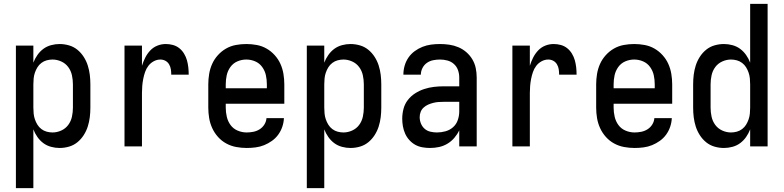

<svg xmlns="http://www.w3.org/2000/svg" viewBox="-20 -755 4040 990"><path d="M62 215V-520H152V-432Q160 -453 173 -471.5Q186 -490 203.5 -503Q221 -516 243 -522Q265 -528 287 -528Q312 -528 336 -521Q360 -514 379 -498.5Q398 -483 411.5 -462Q425 -441 432.5 -417.5Q440 -394 443 -369.5Q446 -345 446 -320V-200Q446 -175 443 -150.5Q440 -126 432.5 -102.5Q425 -79 411.5 -58Q398 -37 379 -21.5Q360 -6 336 1Q312 8 287 8Q265 8 243 2Q221 -4 203.5 -17Q186 -30 173 -48.5Q160 -67 152 -88V215ZM251 -72Q274 -72 296 -82Q318 -92 332 -111Q346 -130 351 -153.5Q356 -177 356 -200V-320Q356 -343 351 -366.5Q346 -390 332 -409Q318 -428 296 -438Q274 -448 251 -448Q236 -448 221 -444Q206 -440 193.5 -430.5Q181 -421 173 -408Q165 -395 160 -380.5Q155 -366 153.5 -350.5Q152 -335 152 -320V-200Q152 -185 153.5 -169.5Q155 -154 160 -139.5Q165 -125 173 -112Q181 -99 193.5 -89.5Q206 -80 221 -76Q236 -72 251 -72Z M622 0V-520H712V-416Q719 -438 729 -458Q739 -478 754.5 -494.5Q770 -511 791 -519.5Q812 -528 835 -528Q854 -528 872 -523Q890 -518 904.5 -506.5Q919 -495 929 -478.5Q939 -462 944 -444Q949 -426 951 -407.5Q953 -389 953 -370H863Q863 -384 861 -397.5Q859 -411 852 -423Q845 -435 833 -441.5Q821 -448 807 -448Q789 -448 772.5 -439Q756 -430 745 -415.5Q734 -401 728 -383.5Q722 -366 718.5 -348Q715 -330 713.5 -312Q712 -294 712 -276V0Z M1252 8Q1225 8 1198 3Q1171 -2 1147 -15Q1123 -28 1104.5 -48.5Q1086 -69 1074.5 -94Q1063 -119 1058.5 -146Q1054 -173 1054 -200V-320Q1054 -347 1058.5 -374Q1063 -401 1074 -425.5Q1085 -450 1103.5 -470.5Q1122 -491 1145.5 -504.5Q1169 -518 1196 -523Q1223 -528 1250 -528Q1277 -528 1304 -523Q1331 -518 1354.5 -504.5Q1378 -491 1396.5 -470.5Q1415 -450 1426 -425.5Q1437 -401 1441.5 -374Q1446 -347 1446 -320V-220H1144V-200Q1144 -176 1149.5 -152.5Q1155 -129 1169 -110Q1183 -91 1205.5 -81.5Q1228 -72 1252 -72Q1269 -72 1286.5 -75.5Q1304 -79 1319 -88.5Q1334 -98 1343.5 -113.5Q1353 -129 1354 -146H1444Q1443 -123 1435.5 -101Q1428 -79 1414.5 -60.5Q1401 -42 1382 -28.5Q1363 -15 1342 -6.5Q1321 2 1298 5Q1275 8 1252 8ZM1356 -300V-320Q1356 -344 1351 -367Q1346 -390 1332 -409.5Q1318 -429 1296 -438.5Q1274 -448 1250 -448Q1226 -448 1204 -438.5Q1182 -429 1168 -409.5Q1154 -390 1149 -367Q1144 -344 1144 -320V-300Z M1562 215V-520H1652V-432Q1660 -453 1673 -471.5Q1686 -490 1703.5 -503Q1721 -516 1743 -522Q1765 -528 1787 -528Q1812 -528 1836 -521Q1860 -514 1879 -498.5Q1898 -483 1911.5 -462Q1925 -441 1932.5 -417.5Q1940 -394 1943 -369.5Q1946 -345 1946 -320V-200Q1946 -175 1943 -150.5Q1940 -126 1932.5 -102.5Q1925 -79 1911.5 -58Q1898 -37 1879 -21.5Q1860 -6 1836 1Q1812 8 1787 8Q1765 8 1743 2Q1721 -4 1703.5 -17Q1686 -30 1673 -48.5Q1660 -67 1652 -88V215ZM1751 -72Q1774 -72 1796 -82Q1818 -92 1832 -111Q1846 -130 1851 -153.5Q1856 -177 1856 -200V-320Q1856 -343 1851 -366.5Q1846 -390 1832 -409Q1818 -428 1796 -438Q1774 -448 1751 -448Q1736 -448 1721 -444Q1706 -440 1693.5 -430.5Q1681 -421 1673 -408Q1665 -395 1660 -380.5Q1655 -366 1653.5 -350.5Q1652 -335 1652 -320V-200Q1652 -185 1653.5 -169.5Q1655 -154 1660 -139.5Q1665 -125 1673 -112Q1681 -99 1693.5 -89.5Q1706 -80 1721 -76Q1736 -72 1751 -72Z M2197 8Q2178 8 2158 4.5Q2138 1 2121 -8.5Q2104 -18 2090.5 -33Q2077 -48 2069 -66Q2061 -84 2057.5 -103.5Q2054 -123 2054 -143Q2054 -168 2060.5 -193.5Q2067 -219 2083 -239.5Q2099 -260 2121 -274Q2143 -288 2167.5 -296Q2192 -304 2217.5 -307Q2243 -310 2269 -310H2348V-355Q2348 -375 2341.5 -393.5Q2335 -412 2320.5 -425Q2306 -438 2287 -443Q2268 -448 2249 -448Q2231 -448 2213.5 -444.5Q2196 -441 2181.5 -431Q2167 -421 2158.5 -404.5Q2150 -388 2150 -370H2060V-371Q2060 -394 2066.5 -416.5Q2073 -439 2086 -458Q2099 -477 2118 -491Q2137 -505 2158.5 -513.5Q2180 -522 2202.5 -525Q2225 -528 2249 -528Q2273 -528 2297 -524.5Q2321 -521 2343.5 -511.5Q2366 -502 2384.5 -486Q2403 -470 2415.5 -449Q2428 -428 2433 -404Q2438 -380 2438 -355V0H2348V-83Q2338 -62 2322.5 -44Q2307 -26 2287 -14Q2267 -2 2244 3Q2221 8 2197 8ZM2233 -72Q2255 -72 2277 -78Q2299 -84 2316 -99Q2333 -114 2340.5 -136Q2348 -158 2348 -180V-230H2269Q2255 -230 2241 -229Q2227 -228 2213.5 -224.5Q2200 -221 2187.5 -215.5Q2175 -210 2164.5 -200.5Q2154 -191 2149 -178Q2144 -165 2144 -151Q2144 -134 2150.5 -118Q2157 -102 2169.5 -91Q2182 -80 2199 -76Q2216 -72 2233 -72Z M2622 0V-520H2712V-416Q2719 -438 2729 -458Q2739 -478 2754.5 -494.5Q2770 -511 2791 -519.5Q2812 -528 2835 -528Q2854 -528 2872 -523Q2890 -518 2904.5 -506.5Q2919 -495 2929 -478.5Q2939 -462 2944 -444Q2949 -426 2951 -407.5Q2953 -389 2953 -370H2863Q2863 -384 2861 -397.5Q2859 -411 2852 -423Q2845 -435 2833 -441.5Q2821 -448 2807 -448Q2789 -448 2772.5 -439Q2756 -430 2745 -415.5Q2734 -401 2728 -383.5Q2722 -366 2718.5 -348Q2715 -330 2713.5 -312Q2712 -294 2712 -276V0Z M3252 8Q3225 8 3198 3Q3171 -2 3147 -15Q3123 -28 3104.5 -48.5Q3086 -69 3074.5 -94Q3063 -119 3058.5 -146Q3054 -173 3054 -200V-320Q3054 -347 3058.5 -374Q3063 -401 3074 -425.5Q3085 -450 3103.5 -470.5Q3122 -491 3145.5 -504.5Q3169 -518 3196 -523Q3223 -528 3250 -528Q3277 -528 3304 -523Q3331 -518 3354.5 -504.5Q3378 -491 3396.5 -470.5Q3415 -450 3426 -425.5Q3437 -401 3441.5 -374Q3446 -347 3446 -320V-220H3144V-200Q3144 -176 3149.5 -152.5Q3155 -129 3169 -110Q3183 -91 3205.5 -81.5Q3228 -72 3252 -72Q3269 -72 3286.5 -75.5Q3304 -79 3319 -88.5Q3334 -98 3343.5 -113.5Q3353 -129 3354 -146H3444Q3443 -123 3435.5 -101Q3428 -79 3414.5 -60.5Q3401 -42 3382 -28.5Q3363 -15 3342 -6.5Q3321 2 3298 5Q3275 8 3252 8ZM3356 -300V-320Q3356 -344 3351 -367Q3346 -390 3332 -409.5Q3318 -429 3296 -438.5Q3274 -448 3250 -448Q3226 -448 3204 -438.5Q3182 -429 3168 -409.5Q3154 -390 3149 -367Q3144 -344 3144 -320V-300Z M3713 8Q3688 8 3664 1Q3640 -6 3621 -21.5Q3602 -37 3588.5 -58Q3575 -79 3567.5 -102.5Q3560 -126 3557 -150.5Q3554 -175 3554 -200V-320Q3554 -345 3557 -369.5Q3560 -394 3567.5 -417.5Q3575 -441 3588.5 -462Q3602 -483 3621 -498.5Q3640 -514 3664 -521Q3688 -528 3713 -528Q3735 -528 3757 -522Q3779 -516 3796.5 -503Q3814 -490 3827 -471.5Q3840 -453 3848 -432V-735H3938V0H3848V-88Q3840 -67 3827 -48.5Q3814 -30 3796.5 -17Q3779 -4 3757 2Q3735 8 3713 8ZM3749 -72Q3764 -72 3779 -76Q3794 -80 3806.5 -89.5Q3819 -99 3827 -112Q3835 -125 3840 -139.5Q3845 -154 3846.5 -169.5Q3848 -185 3848 -200V-320Q3848 -335 3846.5 -350.5Q3845 -366 3840 -380.5Q3835 -395 3827 -408Q3819 -421 3806.5 -430.5Q3794 -440 3779 -444Q3764 -448 3749 -448Q3726 -448 3704 -438Q3682 -428 3668 -409Q3654 -390 3649 -366.5Q3644 -343 3644 -320V-200Q3644 -177 3649 -153.5Q3654 -130 3668 -111Q3682 -92 3704 -82Q3726 -72 3749 -72Z"/></svg>

Font: Iosevka SS10 Medium
Style: Regular
Weight: 500
Monospace: yes
Designer: Belleve Invis
Foundry: Belleve Invis
Version: Version 28.0.6; ttfautohint (v1.8.4)